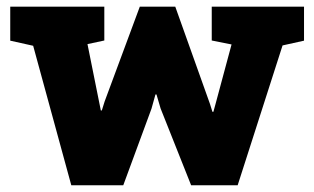

<svg xmlns="http://www.w3.org/2000/svg" viewBox="-20 -548 929 568"><path d="M442.9 -268.6H439.9L428.2 -226.6L344.7 0H190.9L78.1 -412.6L10.3 -427.7V-528.3H288.6V-428.2L238.8 -417.5L272.9 -248L278.3 -221.2H281.2L289.6 -248L393.6 -528.3H498.5L601.1 -240.7L608.4 -217.3H611.3L617.7 -240.7L665 -416.5L606.4 -428.2V-528.3H879.4V-427.7L815.9 -413.6L683.1 0H545.4L455.1 -227.1Z"/></svg>

Font: Suwannaphum Black
Style: Regular
Weight: 900
Designer: Danh Hong
Version: Version 8.002; ttfautohint (v1.8.3)